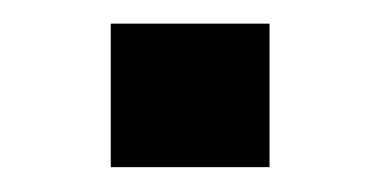

<svg xmlns="http://www.w3.org/2000/svg" viewBox="-20 -424 306 160"><path d="M72.3 -284.7V-404.3H204.6V-284.7Z"/></svg>

Font: Roboto Slab SemiBold
Style: Regular
Weight: 600
Designer: Google
Version: Version 2.001; ttfautohint (v1.8.3)